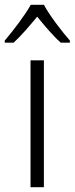

<svg xmlns="http://www.w3.org/2000/svg" viewBox="-48 -785 313 805"><path d="M136 -765H81C57 -721 6 -655 -28 -615V-606H9C41 -635 77 -678 108 -715C139 -677 174 -635 207 -606H245V-615C213 -651 160 -720 136 -765ZM136 0V-532H80V0Z"/></svg>

Font: Noto Sans Gujarati UI SemiCondensed Light
Style: Regular
Weight: 300
Width: 4
Designer: Jelle Bosma - Monotype Design Team, Universal Thirst
Foundry: Monotype Imaging Inc.
Version: Version 2.106